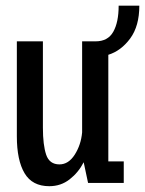

<svg xmlns="http://www.w3.org/2000/svg" viewBox="-20 -646 512 678"><path d="M154 11.5Q94 11.5 66.8 -34.2Q39.5 -80 39.5 -164.5V-500H131.5V-195Q131.5 -134 143 -99.8Q154.5 -65.5 190 -65.5Q222 -65.5 244 -100Q266 -134.5 270 -178.5V-500H317.5Q361 -500 380 -533.8Q399 -567.5 399 -626H472Q472 -554 439.8 -510.2Q407.5 -466.5 362.5 -452.5V-76H417V0H291L275.5 -73Q257 -37 226 -12.8Q195 11.5 154 11.5Z"/></svg>

Font: Trispace Condensed
Style: Regular
Weight: 400
Width: 3
Designer: Tyler Finck
Foundry: Etcetera Type Company
Version: Version 1.210; ttfautohint (v1.8.3)